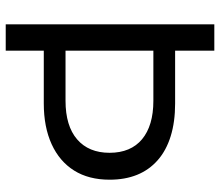

<svg xmlns="http://www.w3.org/2000/svg" viewBox="-69 -700 769 671"><g transform="rotate(90 315.5 -364.5)"><path d="M129 -133V-209H332Q420 -209 467 -249.5Q514 -290 514 -363Q514 -400 502 -428.5Q490 -457 466.5 -476.5Q443 -496 409.5 -506Q376 -516 332 -516H129V-592H342Q406 -592 456 -576.5Q506 -561 540 -531Q574 -501 591 -459Q608 -417 608 -363Q608 -290 576 -239Q544 -188 484 -160.5Q424 -133 341 -133ZM65 0V-729H157V0Z"/></g></svg>

Font: Mona Sans Expanded
Style: Regular
Weight: 400
Width: 7
Designer: Deni Anggara
Foundry: GitHub
Version: Version 2.000